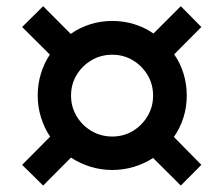

<svg xmlns="http://www.w3.org/2000/svg" viewBox="-20 -675 707 607"><path d="M204.4 -176.8 116.4 -88.4 50 -153.8 138.4 -242.8Q120 -270.6 109.6 -303.8Q99.2 -337 99.2 -373.2Q99.2 -408.6 109.2 -441.8Q119.2 -475 137.6 -502.4L50 -589.6L116.4 -655.4L203.6 -567.8Q231.4 -587.6 265 -598.2Q298.6 -608.8 334.8 -608.8Q371 -608.8 404.2 -598.6Q437.4 -588.4 465.2 -569L551.6 -655.4L616.6 -589.6L530.6 -503.2Q550 -475.8 560.2 -442.4Q570.4 -409 570.4 -373.2Q570.4 -336.2 559.8 -303Q549.2 -269.8 529.8 -242L616.6 -153.8L551.6 -88.4L464 -175.6Q435.8 -157.2 402.8 -147.4Q369.8 -137.6 334.8 -137.6Q299 -137.6 265.6 -148Q232.2 -158.4 204.4 -176.8ZM334.8 -243.4Q370.8 -243.4 399.9 -260.9Q429 -278.4 446.5 -307.8Q464 -337.2 464 -372.8Q464 -408.8 446.5 -437.9Q429 -467 399.9 -484.5Q370.8 -502 334.8 -502Q298.8 -502 269.2 -484.5Q239.6 -467 222.1 -437.9Q204.6 -408.8 204.6 -372.8Q204.6 -337.2 222.1 -307.8Q239.6 -278.4 269.2 -260.9Q298.8 -243.4 334.8 -243.4Z"/></svg>

Font: Be Vietnam Pro Variable Thin
Style: Regular
Weight: 100
Designer: Lam Bao, Tony Le, Vietanh Nguyen
Foundry: Yellow Type Foundry
Version: Version 1.002